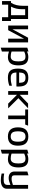

<svg xmlns="http://www.w3.org/2000/svg" viewBox="2126 -2700 771 5062"><g transform="rotate(90 2511.0 -169.5)"><path d="M133 -525H481V-74H534V162H434V0H103V162H8V-74H52Q97 -141 115 -220Q133 -299 133 -384ZM223 -448V-359Q223 -287 207.5 -215Q192 -143 156 -76H381V-448Z M654 -525H752V-113L975 -525H1098V0H1000V-418L776 0H654Z M1238 -505 1339 -535V-496Q1407 -530 1485 -531Q1547 -531 1589 -513Q1631 -495 1656.5 -461Q1682 -427 1693 -378.5Q1704 -330 1704 -270Q1704 -209 1693 -158Q1682 -107 1656.5 -70.5Q1631 -34 1589 -13.5Q1547 7 1485 7Q1423 7 1339 -20V166L1238 196ZM1339 -90Q1381 -75 1412.5 -71.5Q1444 -68 1474 -67Q1512 -67 1536.5 -83.5Q1561 -100 1575 -128Q1589 -156 1594 -192.5Q1599 -229 1599 -270Q1599 -311 1594 -345Q1589 -379 1575.5 -404Q1562 -429 1538 -442.5Q1514 -456 1475 -456Q1438 -456 1404.5 -447Q1371 -438 1339 -423Z M1891 -217Q1892 -179 1899.5 -151Q1907 -123 1923.5 -104.5Q1940 -86 1967 -77Q1994 -68 2035 -68Q2094 -68 2140.5 -75Q2187 -82 2241 -98V-30Q2134 7 2025 7Q1961 7 1916.5 -8.5Q1872 -24 1843.5 -56.5Q1815 -89 1802 -139Q1789 -189 1789 -257Q1789 -331 1803.5 -383Q1818 -435 1848 -468Q1878 -501 1923.5 -516Q1969 -531 2031 -531Q2149 -531 2205.5 -472Q2262 -413 2262 -275Q2262 -262 2261.5 -246.5Q2261 -231 2260 -217ZM2164 -289Q2163 -332 2157 -363.5Q2151 -395 2136.5 -416Q2122 -437 2096.5 -447Q2071 -457 2031 -457Q1989 -457 1963 -447Q1937 -437 1921.5 -416Q1906 -395 1899.5 -363.5Q1893 -332 1891 -289Z M2382 -525H2480V-304L2710 -525H2835L2569 -269L2837 0H2712L2480 -232V0H2382Z M2867 -525H3294L3264 -449H3124V0H3026V-449H2867Z M3581 -531Q3646 -531 3691.5 -512Q3737 -493 3766 -458Q3795 -423 3808 -372Q3821 -321 3821 -257Q3821 -196 3808 -147.5Q3795 -99 3766 -64.5Q3737 -30 3691.5 -11.5Q3646 7 3581 7Q3516 7 3469.5 -11.5Q3423 -30 3394 -64.5Q3365 -99 3351.5 -148Q3338 -197 3338 -257Q3338 -321 3351.5 -372Q3365 -423 3394 -458Q3423 -493 3469 -512Q3515 -531 3581 -531ZM3581 -457Q3509 -457 3476 -411.5Q3443 -366 3443 -257Q3443 -152 3476 -109.5Q3509 -67 3581 -67Q3647 -67 3681.5 -109.5Q3716 -152 3716 -257Q3716 -366 3681.5 -411.5Q3647 -457 3581 -457Z M3929 -505 4030 -535V-496Q4098 -530 4176 -531Q4238 -531 4280 -513Q4322 -495 4347.5 -461Q4373 -427 4384 -378.5Q4395 -330 4395 -270Q4395 -209 4384 -158Q4373 -107 4347.5 -70.5Q4322 -34 4280 -13.5Q4238 7 4176 7Q4114 7 4030 -20V166L3929 196ZM4030 -90Q4072 -75 4103.5 -71.5Q4135 -68 4165 -67Q4203 -67 4227.5 -83.5Q4252 -100 4266 -128Q4280 -156 4285 -192.5Q4290 -229 4290 -270Q4290 -311 4285 -345Q4280 -379 4266.5 -404Q4253 -429 4229 -442.5Q4205 -456 4166 -456Q4129 -456 4095.5 -447Q4062 -438 4030 -423Z M4502 -505 4603 -535V-164Q4603 -122 4625.5 -106Q4648 -90 4693 -90Q4732 -90 4773 -100.5Q4814 -111 4856 -125V-525H4957V33Q4957 74 4940.5 104.5Q4924 135 4894.5 155Q4865 175 4825 184.5Q4785 194 4738 194Q4693 194 4647 189Q4601 184 4556 173V105Q4587 111 4624.5 115Q4662 119 4688 119Q4729 119 4760.5 116Q4792 113 4813 102Q4834 91 4845 70Q4856 49 4856 14V-59Q4804 -38 4759.5 -25.5Q4715 -13 4673 -13Q4638 -13 4606.5 -21.5Q4575 -30 4552 -49Q4529 -68 4515.5 -98Q4502 -128 4502 -171Z"/></g></svg>

Font: BM YEONSUNG
Style: Regular
Weight: 400
Designer: Bongjin Kim; Myungsoo Han; Jaehyun Keum; Jihee Min; Dokyung Lee; Chorong Kim; Jooyeon Kang; Sang-a Kim;
Foundry: Sandoll Communications Inc.
Version: Version 1.000;PS 1;hotconv 16.6.51;makeotf.lib2.5.65220